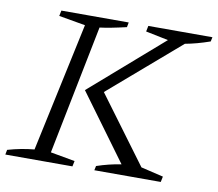

<svg xmlns="http://www.w3.org/2000/svg" viewBox="-80 -733 931 820"><g transform="rotate(10 385.0 -323.5)"><path d="M-7 0 -3 -21Q56 -38 112 -43L232 -603L117 -623L122 -647H414L410 -626Q337 -609 295 -604L183 -43L289 -24L284 0ZM379 0 383 -19Q436 -37 489 -45L280 -330L592 -602L494 -622L499 -647H777L773 -628Q716 -608 666 -599L361 -336L575 -47L672 -24L667 0Z"/></g></svg>

Font: Piazzolla Light
Style: Italic
Weight: 300
Italic angle: -11.3°
Designer: Juan Pablo del Peral
Foundry: Huerta Tipografica
Version: Version 1.330